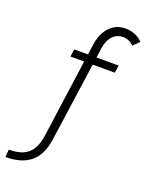

<svg xmlns="http://www.w3.org/2000/svg" viewBox="-169 -795 862 1106"><g transform="rotate(20 262.0 -242.0)"><path d="M178.5 29.5 244.5 -447H160.5L167.5 -493H251.5L260.5 -559Q267 -603.5 286.2 -637Q305.5 -670.5 335.5 -689Q365.5 -707.5 403.5 -707.5Q436 -707.5 463.5 -696.2Q491 -685 510.5 -664L473.5 -627.5Q461 -641.5 443.5 -649Q426 -656.5 409 -656.5Q370 -656.5 344.2 -628.8Q318.5 -601 311.5 -552.5L303.5 -493H439.5L432.5 -447H297L228.5 36.5Q215 133.5 160 179.2Q105 225 7 225L10 178.5Q62.5 178.5 97 163.2Q131.5 148 151.2 115.5Q171 83 178.5 29.5Z"/></g></svg>

Font: HK Grotesk Light
Style: Italic
Weight: 300
Italic angle: -16°
Designer: Alfredo Marco Pradil
Foundry: Hanken Design Co.
Version: Version 3.001